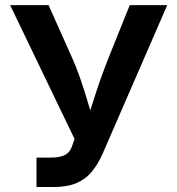

<svg xmlns="http://www.w3.org/2000/svg" viewBox="-20 -748 709 768"><path d="M126 0V-117.7H183.6Q220.7 -117.7 240.5 -128.4Q260.3 -139.2 268.1 -163.1L278.3 -191.9L20.5 -727.5H174.3L259.3 -537.1Q285.2 -480.5 302.7 -429.2Q320.3 -377.9 333.7 -331.3Q347.2 -284.7 359.9 -241.7H320.3Q339.8 -301.8 363.5 -376Q387.2 -450.2 422.4 -537.1L499 -727.5H648.9L391.6 -135.7Q372.6 -92.3 347.9 -62Q323.2 -31.7 286.4 -15.9Q249.5 0 195.3 0Z"/></svg>

Font: V-Inter
Style: SemiBold-600
Weight: 600
Designer: Rasmus Andersson
Foundry: rsms
Version: Version 4.000;git-4146feb